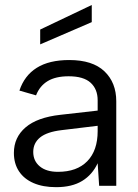

<svg xmlns="http://www.w3.org/2000/svg" viewBox="-20 -749 555 774"><path d="M206.3 5.5Q153 5.5 114.9 -11.1Q76.8 -27.7 56.4 -58.6Q36 -89.5 36 -132.5Q36 -195.2 83.2 -235.6Q130.3 -275.9 223.6 -286.2L373.7 -303.2V-344.7Q373.7 -389.6 345.3 -415.5Q316.8 -441.5 256.8 -441.5Q204.4 -441.5 172.3 -422.1Q140.1 -402.6 125.3 -364.6L58.3 -383.8Q78.3 -444.3 128.1 -475.6Q178 -507 259.2 -507Q353.2 -507 401 -461.5Q448.7 -416 448.7 -340.8V0H379.7L373.7 -91Q352.5 -44.9 311.4 -19.7Q270.4 5.5 206.3 5.5ZM213.7 -56.3Q290.1 -56.3 331.9 -99.2Q373.7 -142.2 373.7 -220.5V-241.9L228.5 -224.4Q169.4 -217.4 141.7 -195Q114 -172.5 114 -136.5Q114 -100.1 140.5 -78.2Q166.9 -56.3 213.7 -56.3ZM142 -570.1V-629.9L349.9 -728.9V-659.8Z"/></svg>

Font: Envelope Sans Variable
Style: Regular
Weight: 500
Designer: Andreas Rasmussen / Norman Anderson
Foundry: mail.de GmbH
Version: Version 1.150